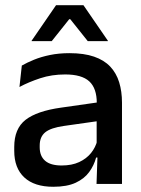

<svg xmlns="http://www.w3.org/2000/svg" viewBox="-20 -704 541 735"><path d="M349.5 0 353.5 -116 350 -131V-285L350.5 -309.5Q350.5 -366 321.8 -392.5Q293 -419 229.5 -419Q178 -419 134 -404.5Q90 -390 54.5 -371L63.5 -453Q83.5 -464.5 110.5 -475.5Q137.5 -486.5 171.5 -493.5Q205.5 -500.5 246 -500.5Q301.5 -500.5 340 -487.2Q378.5 -474 402 -449Q425.5 -424 436.2 -389Q447 -354 447 -311V0ZM184 11Q111.5 11 73 -24.8Q34.5 -60.5 34.5 -126.5V-141.5Q34.5 -211.5 77.8 -245.2Q121 -279 214 -292L361 -313L366.5 -242L225.5 -222Q175 -215 153.5 -197.8Q132 -180.5 132 -147V-140Q132 -106.5 152.8 -88.5Q173.5 -70.5 216 -70.5Q255 -70.5 283 -83.5Q311 -96.5 328.5 -118.2Q346 -140 352.5 -166.5L366 -101H348Q340 -71 321.5 -45.5Q303 -20 269.8 -4.5Q236.5 11 184 11ZM194.5 -684H299.5L393 -548V-546.5H316L249 -630.5H245L178 -546.5H101V-548Z"/></svg>

Font: Anek Odia Medium Medium
Style: Regular
Weight: 500
Version: Version 1.003